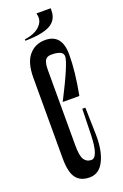

<svg xmlns="http://www.w3.org/2000/svg" viewBox="-158 -858 587 916"><g transform="rotate(-20 135.5 -400.0)"><path d="M216.7 -572.2Q216.7 -602.2 156.7 -602.2Q133.3 -602.2 125 -586.7Q116.7 -571.1 116.7 -537.8V-156.7Q116.7 -102.2 129.4 -83.3Q142.2 -64.4 165.6 -64.4Q201.1 -64.4 204.4 -177.8L207.8 -308.9H223.3L226.7 -174.4Q228.9 -92.2 203.9 -40.6Q178.9 11.1 130 11.1Q83.3 11.1 61.1 -18.9Q38.9 -48.9 38.9 -118.9V-526.7Q38.9 -604.4 70.6 -641.1Q102.2 -677.8 152.2 -677.8Q237.8 -677.8 237.8 -573.3Q237.8 -487.8 215.6 -371.1H131.1Q216.7 -537.8 216.7 -572.2ZM230 -800V-811.1H157.8L160 -800Q165.6 -770 140.6 -745.6Q115.6 -721.1 63.3 -713.3V-706.7Q152.2 -707.8 191.1 -730Q230 -752.2 230 -800Z"/></g></svg>

Font: Le Murmure
Style: Regular
Weight: 600
Width: 2
Designer: Jeremy Landes, Alexander Slobzheninov (Cyrillic)
Foundry: Velvetyne Type Foundry
Version: Version 1.0